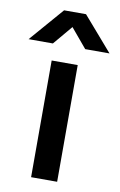

<svg xmlns="http://www.w3.org/2000/svg" viewBox="-128 -825 549 875"><g transform="rotate(10 147.0 -387.5)"><path d="M334 -617.5 197.5 -775H96L-40.5 -617.5H72L147 -706.5L221.5 -617.5ZM200.5 0V-540H80V0Z"/></g></svg>

Font: Hauora
Style: Bold
Weight: 700
Designer: Wayne Shih
Foundry: WCYS
Version: Version 1.001;hotconv 1.0.109;makeotfexe 2.5.65596